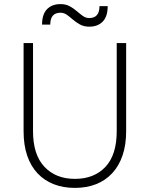

<svg xmlns="http://www.w3.org/2000/svg" viewBox="-20 -910 730 936"><path d="M345 6Q288 6 242 -12Q196 -30 163 -65Q130 -100 112.5 -151.5Q95 -203 95 -270V-700H141V-270Q141 -156 196.5 -97Q252 -38 345 -38Q439 -38 494 -96.5Q549 -155 549 -270V-700H595V-270Q595 -204 577.5 -152.5Q560 -101 527 -65.5Q494 -30 448 -12Q402 6 345 6ZM415 -780Q389 -780 370 -790.5Q351 -801 336 -814Q321 -827 306.5 -837.5Q292 -848 275 -848Q225 -848 225 -790H185Q185 -840 209 -865Q233 -890 275 -890Q301 -890 320 -879.5Q339 -869 354 -856Q369 -843 383.5 -832.5Q398 -822 415 -822Q465 -822 465 -880H505Q505 -830 481 -805Q457 -780 415 -780Z"/></svg>

Font: PT Root UI Web Light
Style: Regular
Weight: 300
Designer: Vitaly Kuzmin
Foundry: ParaType Ltd.
Version: Version 1.000W